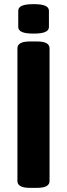

<svg xmlns="http://www.w3.org/2000/svg" viewBox="-20 -903 323 926"><path d="M142 -741Q103 -741 85.5 -749Q68 -757 68 -773V-851Q68 -867 85.5 -875Q103 -883 142 -883Q181 -883 198.5 -875Q216 -867 216 -851V-773Q216 -757 198.5 -749Q181 -741 142 -741ZM124 3Q64 3 64 -30V-670Q64 -703 124 -703H159Q219 -703 219 -670V-30Q219 3 159 3Z"/></svg>

Font: Asap
Style: Bold
Weight: 700
Designer: Pablo Cosgaya
Foundry: Omnibus-Type
Version: Version 3.001; ttfautohint (v1.8.3)